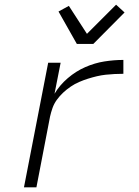

<svg xmlns="http://www.w3.org/2000/svg" viewBox="-20 -797 590 817"><path d="M82 0 185 -530H238L212 -398Q234 -435 268.5 -464.5Q303 -494 343 -511.5Q383 -529 424 -535.5Q465 -542 505 -542V-483Q487 -483 467.5 -482Q448 -481 429.5 -479Q411 -477 392 -472.5Q373 -468 354 -462Q335 -456 316.5 -448Q298 -440 281 -428.5Q264 -417 249 -403Q234 -389 222 -372.5Q210 -356 203.5 -337.5Q197 -319 193 -301L135 0ZM307 -610 229 -748 273 -772 350 -653 474 -777 510 -744 377 -610Z"/></svg>

Font: Lode Dark
Style: Italic
Weight: 400
Italic angle: -11°
Monospace: yes
Designer: Belleve Invis
Foundry: Belleve Invis
Version: Version 29.2.0; ttfautohint (v1.8.3)